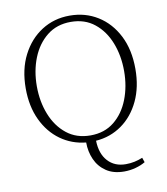

<svg xmlns="http://www.w3.org/2000/svg" viewBox="-95 -767 918 1053"><g transform="rotate(-10 363.5 -241.0)"><path d="M364 -21Q442 -21 496 -64.5Q550 -108 578 -180Q606 -252 606 -337Q606 -423 578 -494.5Q550 -566 496 -609.5Q442 -653 364 -653Q286 -653 231.5 -609.5Q177 -566 148.5 -494.5Q120 -423 120 -337Q120 -252 148.5 -180Q177 -108 231.5 -64.5Q286 -21 364 -21ZM512 206Q452 206 412 179Q372 152 352.5 108Q333 64 333 13Q254 5 192 -39.5Q130 -84 94 -160Q58 -236 58 -336Q58 -442 98.5 -521Q139 -600 208 -644Q277 -688 364 -688Q451 -688 520 -645Q589 -602 629 -523.5Q669 -445 669 -338Q669 -237 632.5 -160Q596 -83 532.5 -38Q469 7 388 13Q390 86 427.5 127Q465 168 527 168Q553 168 576 163Q599 158 621 149L630 175Q607 189 575.5 197.5Q544 206 512 206Z"/></g></svg>

Font: Source Serif 4 SmText Light
Style: Regular
Weight: 300
Designer: Frank Grießhammer
Foundry: Adobe
Version: Version 4.005;hotconv 1.1.0;makeotfexe 2.6.0